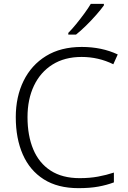

<svg xmlns="http://www.w3.org/2000/svg" viewBox="-20 -968 663 998"><path d="M404 -672Q316 -672 253 -632.5Q190 -593 156.5 -522.5Q123 -452 123 -359Q123 -263 153 -191.5Q183 -120 243.5 -81Q304 -42 394 -42Q446 -42 489.5 -50Q533 -58 572 -71V-20Q535 -6 491 2Q447 10 388 10Q280 10 207.5 -36Q135 -82 98.5 -165Q62 -248 62 -359Q62 -465 102.5 -547.5Q143 -630 219.5 -677Q296 -724 405 -724Q509 -724 592 -685L569 -634Q492 -672 404 -672ZM520 -940Q505 -919 480.5 -891Q456 -863 428 -835.5Q400 -808 375 -788H335V-797Q354 -816 376 -843Q398 -870 418.5 -898Q439 -926 452 -948H520Z"/></svg>

Font: Noto Sans Arabic UI Lt
Style: Regular
Weight: 300
Designer: Monotype Design Team, Nadine Chahine and Nizar Qandah
Foundry: Monotype Imaging Inc.
Version: Version 2.010; ttfautohint (v1.8.4.7-5d5b)